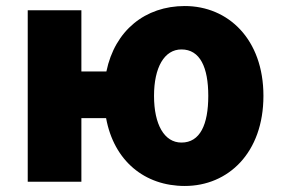

<svg xmlns="http://www.w3.org/2000/svg" viewBox="-20 -603 933 637"><path d="M582 -130C525 -130 491 -190 491 -285C491 -379 525 -439 582 -439C644 -439 671 -379 671 -285C671 -190 644 -130 582 -130ZM593 14C737 14 854 -96 854 -285C854 -473 737 -583 593 -583C462 -583 361 -502 333 -366H250V-569H72V0H250V-211H332C358 -69 460 14 593 14Z"/></svg>

Font: ChiuKong Gothic MN Heavy
Style: Regular
Weight: 900
Designer: Ryoko NISHIZUKA 西塚涼子 (kana, bopomofo & ideographs); Paul D. Hunt (Latin, Greek & Cyrillic); Sandoll Communications 산돌커뮤니
Foundry: Adobe
Version: Version 1.300